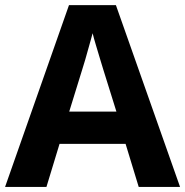

<svg xmlns="http://www.w3.org/2000/svg" viewBox="-20 -737 730 757"><path d="M437 -716.8 689.9 0H526.9L475.1 -169.9H214.8L163.1 0H0L252 -716.8ZM304.2 -462.9 252.9 -296.9H439L387.2 -462.9L374 -506.3Q367.2 -529.3 358.4 -558.3Q349.6 -587.4 345.2 -606Q342.8 -596.2 339.1 -583.7Q335.4 -571.3 331.5 -556.6Q323.2 -526.9 315.7 -500.5Q308.1 -474.1 304.2 -462.9Z"/></svg>

Font: Nokora
Style: Bold
Weight: 700
Designer: Danh Hong
Version: Version 8.000; ttfautohint (v1.8.3)